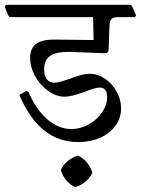

<svg xmlns="http://www.w3.org/2000/svg" viewBox="-40 -596 584 796"><path d="M143 -309Q143 -282 154 -267.5Q165 -253 185 -253Q196 -253 213 -258Q230 -263 248 -269Q275 -279 294.5 -284.5Q314 -290 332 -290Q365 -290 395 -270Q425 -250 443.5 -216.5Q462 -183 462 -147Q462 -107 439 -75Q416 -43 375.5 -25Q335 -7 284 -7Q204 -7 144 -54.5Q84 -102 41 -200L42 -204L70 -219L78 -215Q109 -142 156 -101.5Q203 -61 256 -61Q293 -61 327.5 -80Q362 -99 383 -130Q404 -161 404 -194Q404 -233 374 -233Q363 -233 346.5 -228Q330 -223 313 -216Q256 -195 229 -195Q194 -195 160.5 -218.5Q127 -242 106 -279.5Q85 -317 85 -356Q85 -395 109 -413.5Q133 -432 183 -432L348 -430L346 -525H-1Q-12 -542 -20 -569L-15 -576H502L507 -571L524 -533L520 -525H450Q430 -525 422.5 -517.5Q415 -510 414 -491L410 -384L402 -375L246 -381Q192 -381 167.5 -364Q143 -347 143 -309ZM343 120Q333 142 314 157.5Q295 173 272 180Q250 170 234.5 151Q219 132 212 109Q222 87 241 71.5Q260 56 283 49Q305 59 320.5 78Q336 97 343 120Z"/></svg>

Font: Sahitya
Style: Regular
Weight: 400
Designer: Juan Pablo del Peral
Foundry: Juan Pablo del Peral (http://www.huertatipografica.com)
Version: Version 1.001;PS 001.000;hotconv 1.0.70;makeotf.lib2.5.58329